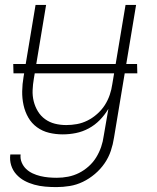

<svg xmlns="http://www.w3.org/2000/svg" viewBox="-20 -540 640 783"><path d="M210 223Q187 223 164 221Q141 219 119.5 213Q98 207 79.5 197Q61 187 46.5 171Q32 155 25.5 134Q19 113 22 90H64Q62 107 68.5 122.5Q75 138 86.5 149Q98 160 113 167Q128 174 144.5 178Q161 182 178 183.5Q195 185 212 185Q235 185 258 180.5Q281 176 302 165.5Q323 155 341.5 138.5Q360 122 372.5 101.5Q385 81 392.5 59Q400 37 403 14L422 -96Q407 -71 387 -50.5Q367 -30 342 -16.5Q317 -3 290 2.5Q263 8 236 8Q207 8 180 1.5Q153 -5 131 -21Q109 -37 95.5 -60.5Q82 -84 76 -111.5Q70 -139 70.5 -168Q71 -197 76 -226L125 -520H168L118 -219Q114 -196 113 -172.5Q112 -149 117.5 -127Q123 -105 134.5 -86Q146 -67 164 -54Q182 -41 204 -35.5Q226 -30 250 -30Q272 -30 294 -34Q316 -38 337 -48.5Q358 -59 376.5 -75.5Q395 -92 407.5 -111.5Q420 -131 427.5 -153Q435 -175 438 -197L492 -520H535L445 21Q441 48 432 75Q423 102 406.5 126Q390 150 367 169.5Q344 189 318 201.5Q292 214 264.5 218.5Q237 223 210 223ZM540 -241H35L34 -279H539Z"/></svg>

Font: Iosevka Extralight Extended
Style: Italic
Weight: 200
Width: 7
Italic angle: -9°
Monospace: yes
Designer: Belleve Invis
Foundry: Belleve Invis
Version: Version 32.5.0; ttfautohint (v1.8.4)